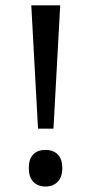

<svg xmlns="http://www.w3.org/2000/svg" viewBox="-20 -677 338 710"><path d="M177.7 -201.2H120.6L95.7 -657.2H202.6ZM148.4 -122.6Q177.7 -122.6 194.1 -105.2Q210.4 -87.9 210.4 -55.7Q210.4 -22.9 193.6 -5.1Q176.8 12.7 148.4 12.7Q119.6 12.7 103 -4.9Q86.4 -22.5 86.4 -55.7Q86.4 -88.4 102.5 -105.5Q118.7 -122.6 148.4 -122.6Z"/></svg>

Font: Noto Sans Telugu
Style: Regular
Weight: 400
Designer: Monotype Design team
Foundry: Monotype Imaging Inc.
Version: Version 1.04 uh